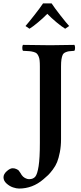

<svg xmlns="http://www.w3.org/2000/svg" viewBox="-89 -906 465 1108"><path d="M263.2 -522V-103Q263.2 -62 256.3 -27.3Q249.5 7.3 240.5 29.5Q231.4 51.8 215.6 72.8Q199.7 93.8 189.2 104Q178.7 114.3 161.1 128.9Q99.1 182.1 21 182.1Q5.9 182.1 -14.2 175.3Q-34.2 168.5 -51.5 152.8Q-68.8 137.2 -68.8 117.2Q-68.8 98.6 -49.8 81.8Q-30.8 64.9 -16.1 64.9Q-3.9 64.9 5.6 69.6Q15.1 74.2 18.6 77.6Q22 81.1 28.6 91.8Q35.2 102.5 36.1 104Q43 114.3 54.9 121.1Q66.9 127.9 80.1 127.9Q102.1 127.9 114.3 113.8Q126.5 99.6 133.8 53Q141.1 6.3 141.1 -81.1V-522Q141.1 -543.5 139.6 -557.4Q138.2 -571.3 133.3 -581.8Q128.4 -592.3 122.8 -597.7Q117.2 -603 104.5 -606.4Q91.8 -609.9 79.3 -610.8Q66.9 -611.8 43.9 -612.8Q39.6 -617.2 39.6 -629.9Q39.6 -642.6 43.9 -647Q143.6 -645 201.2 -645Q250 -645 339.8 -647Q344.2 -642.6 344.2 -629.9Q344.2 -617.2 339.8 -612.8Q319.3 -611.8 308.6 -610.1Q297.9 -608.4 287.4 -603.5Q276.9 -598.6 272.5 -588.9Q268.1 -579.1 265.6 -563.2Q263.2 -547.4 263.2 -522ZM58.1 -755.9Q74.2 -773.9 109.9 -819.3Q145.5 -864.7 159.2 -886.2H209Q224.1 -862.8 259.5 -817.4Q294.9 -772 310.1 -755.9L287.1 -740.2Q267.6 -752 237.1 -777.3Q206.5 -802.7 184.1 -826.2Q161.1 -802.7 130.6 -777.1Q100.1 -751.5 81.1 -740.2Z"/></svg>

Font: Common Serif SemiBold
Style: Regular
Weight: 600
Designer: Philipp H. Poll, Khaled Hosny
Foundry: Stefan Peev, Context Ltd.
Version: Version 1.026